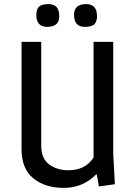

<svg xmlns="http://www.w3.org/2000/svg" viewBox="-20 -904 662 936"><path d="M217 -884Q269 -884 269 -825Q269 -773 210 -773Q157 -773 157 -832Q157 -857 169.5 -870.5Q182 -884 217 -884ZM400 -884Q453 -884 453 -825Q453 -800 440.5 -786.5Q428 -773 393 -773Q341 -773 341 -832Q341 -884 400 -884ZM532 -700V-153L540 -6L462 5L452 -53H448Q383 12 291 12Q199 12 142 -35Q85 -82 85 -177V-700H181V-194Q181 -131 219.5 -102.5Q258 -74 314 -74Q396 -74 436 -136V-700Z"/></svg>

Font: Magra
Style: Regular
Weight: 400
Designer: Viviana Monsalve
Foundry: Viviana Monsalve
Version: Version 1.001